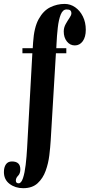

<svg xmlns="http://www.w3.org/2000/svg" viewBox="-90 -776 476 1006"><path d="M31.5 210Q-10 210 -39.8 187.5Q-69.5 165 -69.5 125.5Q-69.5 100.5 -59 85.2Q-48.5 70 -27.5 70Q16.5 70 16.5 111Q16.5 133 4.8 144.8Q-7 156.5 -7 170Q-7 184.5 7.5 184.5Q21.5 184.5 30.5 157.2Q39.5 130 44.5 87.8Q49.5 45.5 52 0L79.5 -497H27.5V-523.5H81.5L83.5 -554.5Q88.5 -632.5 112.8 -676.2Q137 -720 173 -737.8Q209 -755.5 248.5 -755.5Q278.5 -755.5 303.8 -738Q329 -720.5 344.2 -689.8Q359.5 -659 359.5 -620Q359.5 -582 343.5 -560Q327.5 -538 302 -538Q277 -538 260.5 -558.8Q244 -579.5 244 -611Q244 -631.5 254 -649.5Q264 -667.5 274 -682Q284 -696.5 284 -706Q284 -716.5 278.5 -721.5Q273 -726.5 259 -726.5Q239 -726.5 228.2 -699.8Q217.5 -673 212.8 -631.2Q208 -589.5 206 -544.5L205 -523.5H257.5V-497H203L175.5 -38Q173.5 -5 168.5 37.2Q163.5 79.5 149.2 119Q135 158.5 107 184.2Q79 210 31.5 210Z"/></svg>

Font: Imbue 50pt Black
Style: Regular
Weight: 900
Designer: Tyler Finck
Foundry: Etcetera Type Company
Version: Version 1.102; ttfautohint (v1.8.3)